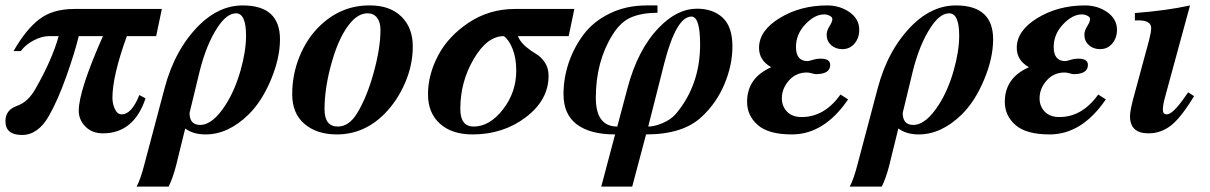

<svg xmlns="http://www.w3.org/2000/svg" viewBox="-26 -482 4457 707"><path d="M570 -449 549 -349H441Q388 -202 388 -122Q388 -100 397 -80.5Q406 -61 422 -61Q459 -61 487 -132L510 -120Q467 9 353 9Q313 9 288.5 -16Q264 -41 264 -74Q264 -148 353 -349H264Q249 -287 218 -200Q187 -113 154 -55Q114 15 55 15Q-6 15 -6 -36Q-6 -77 36 -92Q77 -106 104 -154Q166 -262 190 -349H155Q128 -349 97.5 -333Q67 -317 51 -294H24Q69 -373 118.5 -411Q168 -449 247 -449Z M506 122 580 -157Q618 -301 709 -391Q782 -462 868 -462Q1005 -462 1005 -337Q1005 -268 971.5 -188Q938 -108 889 -60Q814 13 731 13Q685 13 656 -9L622 129Q610 175 595 205H477Q491 180 506 122ZM709 -219 672 -66Q672 -22 711 -22Q758 -22 806 -98Q839 -150 859.5 -221.5Q880 -293 880 -351Q880 -433 843 -433Q809 -433 775 -381Q734 -319 709 -219Z M1333 -462H1337Q1410 -462 1452 -421Q1494 -380 1494 -311Q1494 -242 1465 -175.5Q1436 -109 1389 -62Q1314 13 1214 13Q1141 13 1095.5 -25.5Q1050 -64 1050 -135Q1050 -208 1077 -274Q1104 -340 1150 -385Q1229 -462 1333 -462ZM1375 -372Q1375 -400 1362.5 -416.5Q1350 -433 1328 -433Q1296 -433 1268 -402Q1225 -354 1197 -257.5Q1169 -161 1169 -80Q1169 -16 1218 -16Q1259 -16 1289 -65Q1325 -124 1350 -214.5Q1375 -305 1375 -372Z M2089 -449 2068 -349H1881Q1890 -327 1910.5 -310Q1931 -293 1948.5 -283Q1966 -273 1980 -252.5Q1994 -232 1994 -203Q1994 -114 1910.5 -50.5Q1827 13 1714 13Q1638 13 1594 -26.5Q1550 -66 1550 -135Q1550 -207 1587.5 -278Q1625 -349 1700.5 -399Q1776 -449 1870 -449ZM1875 -222Q1875 -268 1861.5 -302Q1848 -336 1829 -349Q1768 -349 1718.5 -265Q1669 -181 1669 -81Q1669 -16 1718 -16Q1777 -16 1826 -79Q1875 -142 1875 -222Z M2247 -16 2284 -155Q2322 -300 2401 -381Q2468 -450 2540 -450Q2600 -450 2635.5 -416.5Q2671 -383 2671 -311Q2671 -242 2641.5 -172Q2612 -102 2558 -52Q2489 13 2353 13L2302 205H2188L2239 13Q2147 13 2098 -24Q2049 -61 2049 -135Q2049 -194 2068 -250.5Q2087 -307 2123 -355Q2159 -403 2219.5 -432.5Q2280 -462 2355 -462H2395V-435Q2340 -435 2300 -419Q2260 -403 2229 -353Q2168 -255 2168 -122Q2168 -16 2247 -16ZM2421 -253 2361 -16Q2384 -16 2414.5 -29Q2445 -42 2463 -63Q2552 -169 2552 -318Q2552 -421 2520 -421Q2465 -421 2421 -253Z M2813 -234V-235Q2769 -260 2769 -306Q2769 -369 2845 -415.5Q2921 -462 3020 -462Q3067 -462 3102.5 -437Q3138 -412 3138 -372Q3138 -342 3120.5 -321.5Q3103 -301 3076 -301Q3051 -301 3034.5 -316Q3018 -331 3018 -354Q3018 -369 3028.5 -385.5Q3039 -402 3039 -412Q3039 -419 3029 -424Q3019 -429 3009 -429Q2974 -429 2939.5 -392.5Q2905 -356 2905 -309Q2905 -257 2948 -257Q2952 -257 2966.5 -261.5Q2981 -266 2996 -266Q3031 -266 3031 -243Q3031 -209 2978 -209Q2974 -209 2963.5 -212Q2953 -215 2945 -215Q2905 -215 2879 -185.5Q2853 -156 2853 -120Q2853 -91 2872 -71Q2891 -51 2926 -51Q3010 -51 3069 -134L3097 -116Q3009 13 2890 13Q2804 13 2764.5 -21.5Q2725 -56 2725 -107Q2725 -195 2813 -234Z M3132 122 3206 -157Q3244 -301 3335 -391Q3408 -462 3494 -462Q3631 -462 3631 -337Q3631 -268 3597.5 -188Q3564 -108 3515 -60Q3440 13 3357 13Q3311 13 3282 -9L3248 129Q3236 175 3221 205H3103Q3117 180 3132 122ZM3335 -219 3298 -66Q3298 -22 3337 -22Q3384 -22 3432 -98Q3465 -150 3485.5 -221.5Q3506 -293 3506 -351Q3506 -433 3469 -433Q3435 -433 3401 -381Q3360 -319 3335 -219Z M3762 -234V-235Q3718 -260 3718 -306Q3718 -369 3794 -415.5Q3870 -462 3969 -462Q4016 -462 4051.5 -437Q4087 -412 4087 -372Q4087 -342 4069.5 -321.5Q4052 -301 4025 -301Q4000 -301 3983.5 -316Q3967 -331 3967 -354Q3967 -369 3977.5 -385.5Q3988 -402 3988 -412Q3988 -419 3978 -424Q3968 -429 3958 -429Q3923 -429 3888.5 -392.5Q3854 -356 3854 -309Q3854 -257 3897 -257Q3901 -257 3915.5 -261.5Q3930 -266 3945 -266Q3980 -266 3980 -243Q3980 -209 3927 -209Q3923 -209 3912.5 -212Q3902 -215 3894 -215Q3854 -215 3828 -185.5Q3802 -156 3802 -120Q3802 -91 3821 -71Q3840 -51 3875 -51Q3959 -51 4018 -134L4046 -116Q3958 13 3839 13Q3753 13 3713.5 -21.5Q3674 -56 3674 -107Q3674 -195 3762 -234Z M4349 -142 4371 -128Q4323 -49 4286 -20Q4249 9 4203 9Q4135 9 4135 -54Q4135 -76 4150 -130L4205 -333Q4213 -365 4213 -378Q4213 -407 4167 -407H4153V-434Q4271 -443 4356 -462L4265 -128Q4256 -97 4256 -77Q4256 -61 4271 -61Q4292 -61 4335 -122Z"/></svg>

Font: STIX MathJax Main
Style: Bold Italic
Weight: 700
Italic angle: -16.33°
Designer: MicroPress Inc., with final additions and corrections provided by Coen Hoffman, Elsevier (retired)
Version: Version 1.1.1